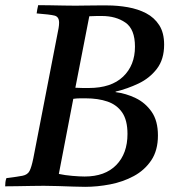

<svg xmlns="http://www.w3.org/2000/svg" viewBox="-32 -721 686 744"><path d="M298 3Q280 3 251.5 2Q223 1 193 0Q163 -1 138 -1Q120 -1 91 -0.5Q62 0 33.5 0.5Q5 1 -12 1Q-12 -6 -11 -15Q-10 -24 -7 -31Q36 -36 55.5 -40Q75 -44 82.5 -58.5Q90 -73 97 -107L189 -581Q193 -600 195 -612Q197 -624 197 -633Q197 -656 179.5 -660.5Q162 -665 110 -669Q112 -685 116 -701Q135 -701 162 -700.5Q189 -700 216 -699.5Q243 -699 261 -699Q274 -699 299.5 -699.5Q325 -700 349 -700Q373 -700 383 -700Q424 -700 463.5 -693Q503 -686 534.5 -669.5Q566 -653 585 -623.5Q604 -594 604 -548Q604 -491 576 -454.5Q548 -418 505 -397.5Q462 -377 416 -366V-364Q456 -359 493.5 -341Q531 -323 555.5 -288Q580 -253 580 -196Q580 -138 554 -99.5Q528 -61 486 -38.5Q444 -16 394.5 -6.5Q345 3 298 3ZM252 -338 196 -47Q219 -42 248 -39.5Q277 -37 296 -37Q375 -37 418.5 -81.5Q462 -126 462 -202Q462 -255 441.5 -285Q421 -315 384.5 -327.5Q348 -340 300 -340Q293 -340 279 -340Q265 -340 252 -338ZM314 -658 260 -381Q274 -380 289 -380Q304 -380 312 -380Q399 -380 445 -424Q491 -468 491 -540Q491 -608 454 -633.5Q417 -659 363 -659Q356 -659 343 -659Q330 -659 314 -658Z"/></svg>

Font: Tiro Gurmukhi
Style: Italic
Weight: 400
Italic angle: -11°
Designer: Gurmukhi: John Hudson & Fiona Ross, assisted by Paul Hanslow. Latin: John Hudson with Paul Hanslow, assisted by Kaja Soj
Foundry: Tiro Typeworks Ltd.
Version: Version 1.52